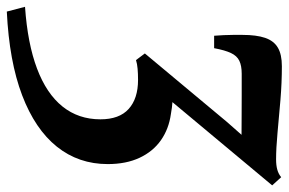

<svg xmlns="http://www.w3.org/2000/svg" viewBox="-193 -443 848 564"><g transform="rotate(90 231.0 -161.0)"><path d="M-17 243 -31 189.5Q77 182 150.5 154.2Q224 126.5 261.8 79.5Q299.5 32.5 299.5 -32Q299.5 -87.5 269 -115Q238.5 -142.5 183.5 -142.5Q165.5 -142.5 151 -141.2Q136.5 -140 125.5 -136.5L106 -162.5L307.5 -404L345 -446.5Q317 -446.5 287.5 -446.8Q258 -447 227.8 -447Q197.5 -447 165.5 -447Q142 -447 127.5 -440Q113 -433 104.8 -415.5Q96.5 -398 90.5 -366H54Q53 -381 52.2 -394.5Q51.5 -408 51.5 -421.2Q51.5 -434.5 51.5 -449.5Q51.5 -490 60.2 -515.8Q69 -541.5 89 -553.2Q109 -565 143.5 -565Q191.5 -565 242.5 -560.8Q293.5 -556.5 339 -552.2Q384.5 -548 417 -548Q434.5 -548 447.2 -551.5Q460 -555 469.5 -563L493.5 -536.5L249 -243.5Q256 -243 264.8 -242Q273.5 -241 284 -239Q327.5 -233 360.8 -209.8Q394 -186.5 412.5 -147Q431 -107.5 431 -53.5Q431 32 379.8 96Q328.5 160 228.8 198Q129 236 -17 243Z"/></g></svg>

Font: Merriweather 28pt
Style: Bold Italic
Weight: 700
Italic angle: -7.8°
Version: Version 2.101